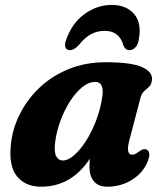

<svg xmlns="http://www.w3.org/2000/svg" viewBox="-20 -728 644 762"><path d="M493.5 -172Q485.5 -141.5 488.8 -127.8Q492 -114 504 -114Q512 -114 518.2 -117.5Q524.5 -121 534 -128Q550.5 -140.5 562.5 -134Q581.5 -123.5 564.5 -83Q545 -39.5 502 -13.2Q459 13 405.5 13Q371 13 353 -8Q335 -29 335 -66Q335 -82.5 336.5 -98Q263 13 143 13Q81 13 47.2 -28.5Q13.5 -70 23.5 -156.5Q29.5 -216.5 58.2 -274.2Q87 -332 135.5 -378.8Q184 -425.5 250.8 -453.2Q317.5 -481 400 -481Q501.5 -481 544.2 -461.5Q587 -442 583 -410.5Q581 -392.5 571.8 -383.8Q562.5 -375 552.5 -366.5Q542.5 -358 538 -341.5ZM199 -165Q194 -124 203.2 -107.5Q212.5 -91 229 -91Q250 -91 274.2 -112Q298.5 -133 321.5 -169Q344.5 -205 361.8 -250.5Q379 -296 386 -344.5Q394.5 -403 358 -403Q332 -403 306 -381.8Q280 -360.5 257.8 -325.8Q235.5 -291 220 -249Q204.5 -207 199 -165ZM395.5 -605.5Q366 -605.5 341.5 -592.5Q317 -579.5 293.5 -550Q274.5 -529 258 -529Q244 -529 239.8 -539.8Q235.5 -550.5 242 -568.5Q265.5 -636.5 315.8 -672.5Q366 -708.5 423 -708.5Q481 -708.5 512.2 -672.5Q543.5 -636.5 530.5 -568.5Q527.5 -550.5 517.2 -539.8Q507 -529 493 -529Q476.5 -529 469 -550Q453 -605.5 395.5 -605.5Z"/></svg>

Font: Fraunces 9pt S050
Style: Bold Italic
Weight: 700
Italic angle: -16°
Version: Version 1.000; ttfautohint (v1.8.3)